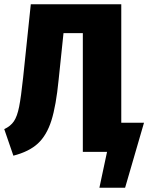

<svg xmlns="http://www.w3.org/2000/svg" viewBox="-24 -715 698 904"><path d="M654 -137 565 169H444L480 0H366V-559H275L252 -339Q240 -217 218 -147.5Q196 -78 154.5 -39.5Q113 -1 39 18L-4 -107Q26 -121 41.5 -144Q57 -167 66 -212Q75 -257 85 -351L121 -695H547V-137Z"/></svg>

Font: Fira Sans Condensed ExtraBold
Style: Regular
Weight: 800
Width: 3
Designer: Carrois Corporate & Edenspiekermann AG
Foundry: Carrois Corporate GbR & Edenspiekermann AG
Version: Version 4.203